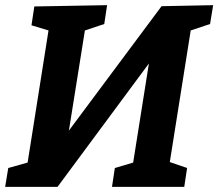

<svg xmlns="http://www.w3.org/2000/svg" viewBox="-25 -724 846 744"><path d="M-5 0 7 -73 82 -94 163 -606 97 -626 108 -699 390 -704 379 -631 304 -606 242 -218 601 -700 801 -704 789 -631 714 -606 633 -96 700 -73 689 0H409L420 -73L491 -94L552 -478L198 0Z"/></svg>

Font: Bitter
Style: Bold Italic
Weight: 700
Italic angle: -9°
Designer: Sol Matas, and Bitter project Authors
Foundry: Sol Matas
Version: Version 2.001